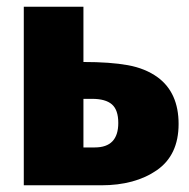

<svg xmlns="http://www.w3.org/2000/svg" viewBox="-20 -553 564 573"><path d="M282 0H51V-533H229V-368Q309 -368 361.5 -358.5Q414 -349 451 -322Q513 -276 513 -183Q513 -90 448 -45Q383 0 282 0ZM263 -113Q333 -113 333 -186Q333 -225 314 -241.5Q295 -258 255 -258H229V-113Z"/></svg>

Font: Trujillo ExtraBold
Style: Regular
Weight: 800
Designer: Fira Sans original fonts by bBox Type GmbH, Carrois Corporate GbR, & Edenspiekermann AG / Changes by Cristiano Sobral
Foundry: Fira Sans original fonts by bBox Type GmbH, Carrois Corporate GbR, & Edenspiekermann AG / Changes by Cristiano Sobral
Version: Version 4.301;July 28, 2020;FontCreator 13.0.0.2655 64-bit